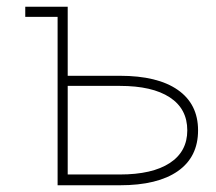

<svg xmlns="http://www.w3.org/2000/svg" viewBox="-20 -550 640 570"><path d="M151 0V-500H55V-530H181V-325H336Q448 -325 508 -283Q568 -241 568 -163Q568 -84 508 -42Q448 0 336 0ZM181 -32H336Q432 -32 484 -66Q536 -100 536 -163Q536 -227 484 -261Q432 -295 336 -295H181Z"/></svg>

Font: Geist Mono Thin
Style: Regular
Weight: 100
Monospace: yes
Designer: Basement.studio, Andrés Briganti, Mateo Zaragoza
Foundry: Basement.studio, Vercel, Andrés Briganti, Guido Ferreyra, Mateo Zaragoza
Version: Version 1.500; ttfautohint (v1.8.4.7-5d5b)